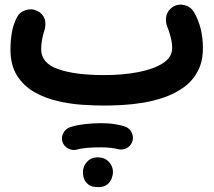

<svg xmlns="http://www.w3.org/2000/svg" viewBox="-20 -391 910 815"><path d="M24.4 -182.1Q24.4 -215.3 30 -250.5Q35.6 -285.6 50.8 -315.4Q62.5 -339.4 88.4 -347.9Q114.3 -356.4 138.2 -344.7Q162.1 -333 169.7 -310.1Q177.2 -287.1 167 -256.8Q162.1 -243.2 158.4 -221.9Q154.8 -200.7 154.8 -182.1Q154.8 -123 226.3 -97.7Q297.9 -72.3 422.9 -72.3Q502 -72.3 567.4 -85Q632.8 -97.7 671.9 -123Q710.9 -148.4 710.9 -187Q710.9 -210 703.6 -236.6Q696.3 -263.2 691.4 -273.9Q680.2 -300.8 686.5 -325Q692.9 -349.1 715.3 -362.8Q738.3 -376 764.4 -368.9Q790.5 -361.8 804.2 -338.4Q841.3 -273.4 841.3 -187Q841.3 -129.4 819.3 -88.4Q797.4 -47.4 760.5 -20.8Q723.6 5.9 678.5 21.7Q633.3 37.6 586.2 45.2Q539.1 52.7 496.6 54.9Q454.1 57.1 422.9 57.1Q381.8 57.1 329.6 53.7Q277.3 50.3 223.9 37.8Q170.4 25.4 125.2 -0.5Q80.1 -26.4 52.2 -70.3Q24.4 -114.3 24.4 -182.1ZM244.6 210Q239.3 190.9 249.3 172.9Q259.3 154.8 278.8 148.4Q304.7 140.1 339.6 136Q374.5 131.8 408.7 131.8Q442.9 131.8 470.5 136.5Q498 141.1 517.6 148.9Q537.1 160.2 542.7 181.6Q548.3 203.1 535.6 221.7Q525.9 235.8 511.2 240.7Q496.6 245.6 481 242.2Q467.3 238.3 447.3 236.3Q427.2 234.4 408.7 234.4Q376.5 234.4 349.9 236.6Q323.2 238.8 306.6 244.1Q287.1 249 268.8 239Q250.5 229 244.6 210ZM332 338.9Q332 314.5 349.6 295.7Q367.2 276.9 394.5 276.9Q414.6 276.9 428.2 284.9Q441.9 293 449.7 305.7Q459.5 321.3 459.5 338.9Q459.5 351.6 453.9 366.7Q448.2 381.8 434.6 392.6Q420.9 403.3 395.5 403.3Q369.6 403.3 355.7 392.6Q341.8 381.8 336.4 366.7Q334 359.9 333 352.5Q332 345.2 332 338.9Z"/></svg>

Font: Mikhak Bold
Style: Regular
Weight: 700
Designer: Amin Abedi
Version: Version 3.3